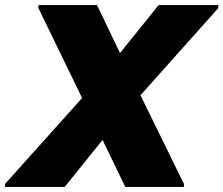

<svg xmlns="http://www.w3.org/2000/svg" viewBox="-56 -740 884 760"><path d="M-36 0V-12L269 -352L96 -708V-720H328L419 -530L572 -720H808V-708L500 -363L672 -12V0H440L350 -186L200 0Z"/></svg>

Font: Kufam Black
Style: Italic
Weight: 900
Italic angle: -11°
Designer: Artur Schmal
Foundry: Original Type
Version: Version 1.301; ttfautohint (v1.8.3)